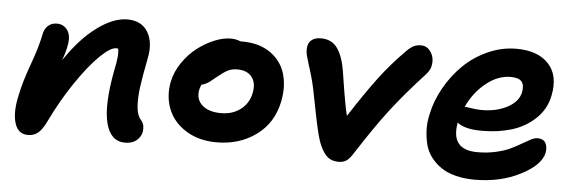

<svg xmlns="http://www.w3.org/2000/svg" viewBox="-42 -662 2457 821"><g transform="rotate(5 1186.5 -251.5)"><path d="M512.2 7.8Q450.7 7.8 430.9 -67.4Q411.1 -142.6 439 -292Q455.1 -365.2 448.2 -390.1Q446.3 -391.1 439.9 -391.1Q415 -391.1 370.1 -347.2Q325.2 -303.2 272 -224.9Q218.8 -146.5 175.8 -57.1Q158.2 -19.5 140.1 -4.2Q122.1 11.2 96.2 11.2Q53.2 11.2 39.3 -34.4Q25.4 -80.1 41 -150.9Q53.2 -212.4 81.8 -290.3Q110.4 -368.2 121.1 -423.8Q125.5 -446.8 140.6 -460.4Q155.8 -474.1 178.2 -474.1Q208 -474.1 224.4 -450Q240.7 -425.8 231.9 -383.8Q227.1 -355.5 213.9 -319.8Q276.9 -414.6 346.9 -466.3Q417 -518.1 477.1 -518.1Q537.6 -518.1 564.7 -474.1Q591.8 -430.2 578.1 -360.8Q562 -279.3 555.9 -232.7Q549.8 -186 552.7 -149.4Q555.7 -112.8 571.8 -95.2Q589.4 -76.2 584 -43.9Q579.1 -21.5 560.5 -6.8Q542 7.8 512.2 7.8Z M901.9 -27.8Q826.7 -27.8 772 -61.3Q717.3 -94.7 694.8 -149.4Q672.4 -204.1 684.6 -268.1Q693.4 -311.5 720.2 -351.1Q747.1 -390.6 781.7 -417.2Q816.4 -443.8 854.2 -459.5Q892.1 -475.1 923.8 -475.1Q949.7 -475.1 965.8 -466.8H974.6Q1046.9 -466.8 1094.7 -433.6Q1142.6 -400.4 1159.2 -346.4Q1175.8 -292.5 1162.6 -226.1Q1143.6 -132.3 1071.8 -80.1Q1000 -27.8 901.9 -27.8ZM809.6 -248Q800.3 -206.1 828.1 -179.9Q856 -153.8 910.6 -153.8Q959.5 -153.8 993.9 -179.9Q1028.3 -206.1 1037.6 -250Q1046.9 -293.5 1026.9 -319.8Q1006.8 -346.2 963.9 -346.2Q940.4 -346.2 922.6 -336.9Q904.8 -327.6 878.9 -306.2Q860.8 -291.5 853.8 -285.9Q846.7 -280.3 836.7 -274.9Q826.7 -269.5 816.9 -268.1Q813 -260.7 809.6 -248Z M1429.7 9.8Q1401.4 9.8 1383.5 -4.2Q1365.7 -18.1 1350.6 -50.8Q1344.7 -63.5 1339.1 -81.8Q1333.5 -100.1 1327.6 -126.5Q1321.8 -152.8 1318.1 -170.2Q1314.5 -187.5 1307.9 -221.4Q1301.3 -255.4 1299.3 -265.1Q1289.1 -319.8 1274.9 -364.7Q1260.7 -409.7 1255.1 -430.7Q1249.5 -451.7 1253.4 -472.2Q1256.3 -489.3 1270.8 -499.5Q1285.2 -509.8 1308.6 -509.8Q1355 -509.8 1379.2 -475.8Q1403.3 -441.9 1413.6 -380.9Q1415.5 -367.7 1420.7 -335.4Q1425.8 -303.2 1429 -283.9Q1432.1 -264.6 1437.3 -237.5Q1442.4 -210.4 1447.8 -189Q1512.7 -289.6 1563.7 -357.7Q1614.7 -425.8 1677.7 -488.8Q1692.9 -503.9 1706.3 -510.5Q1719.7 -517.1 1737.3 -517.1Q1764.6 -517.1 1780.5 -492.2Q1796.4 -467.3 1790.5 -436Q1788.1 -416 1768.6 -395Q1682.6 -301.3 1625.5 -226.8Q1568.4 -152.3 1491.7 -33.2Q1476.6 -8.8 1463.1 0.5Q1449.7 9.8 1429.7 9.8Z M2015.1 35.2Q1970.2 35.2 1933.3 25.6Q1896.5 16.1 1871.1 -1.2Q1845.7 -18.6 1827.4 -42.5Q1809.1 -66.4 1801.5 -95.5Q1793.9 -124.5 1792.5 -157.7Q1791 -190.9 1799.3 -226.1Q1811 -284.2 1842.3 -340.1Q1873.5 -396 1918.2 -440.2Q1962.9 -484.4 2022.5 -511.2Q2082 -538.1 2145 -538.1Q2237.8 -538.1 2283.7 -488.5Q2329.6 -439 2312 -352.1Q2300.3 -292.5 2256.8 -251.7Q2213.4 -210.9 2155.5 -193.4Q2097.7 -175.8 2028.3 -175.8Q1952.1 -175.8 1922.4 -202.1Q1900.4 -83 2017.1 -83Q2059.6 -83 2096.7 -91.6Q2133.8 -100.1 2158.4 -112.1Q2183.1 -124 2203.1 -136Q2223.1 -147.9 2239.7 -156.5Q2256.3 -165 2269 -165Q2293 -165 2302.7 -148.4Q2312.5 -131.8 2308.1 -106Q2296.9 -52.7 2211.4 -8.8Q2126 35.2 2015.1 35.2ZM2131.3 -416Q2076.7 -416 2026.1 -375.5Q1975.6 -335 1946.3 -272Q1951.7 -272 1975.1 -268.1Q1998.5 -264.2 2019 -264.2Q2083.5 -264.2 2130.1 -289.3Q2176.8 -314.5 2185.1 -355Q2190.9 -385.7 2178.5 -400.9Q2166 -416 2131.3 -416Z"/></g></svg>

Font: Shantell Sans Irregular
Style: Italic
Weight: 600
Italic angle: -11.31°
Designer: Stephen Nixon, Anya Danilova, Shantell Martin
Foundry: Arrow Type
Version: Version 1.006;[9816181b4]